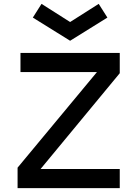

<svg xmlns="http://www.w3.org/2000/svg" viewBox="-20 -974 711 994"><path d="M86 -700H600V-595L190 -99H600V0H71V-106L482 -601H86ZM195 -954 343 -860 491 -954 536 -883 343 -763 150 -883Z"/></svg>

Font: NT Somic Medium
Style: Regular
Weight: 500
Designer: Ravid Balaliev — lead type designer, mastering
Michael Voronin — secret advisor, marketing
Ivan Kovalenko — best boy
Foundry: NT Type
Version: Version 0.7